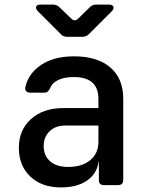

<svg xmlns="http://www.w3.org/2000/svg" viewBox="-20 -805 640 835"><path d="M245 10Q161 10 111.5 -37.5Q62 -85 62 -162Q62 -240 115 -287.5Q168 -335 256 -335H408V-375Q408 -470 301 -470Q261 -470 234 -457.5Q207 -445 198 -422Q190 -402 173 -402H112Q101 -402 94.5 -408Q88 -414 90 -425Q103 -485 158.5 -522.5Q214 -560 302 -560Q404 -560 460 -511.5Q516 -463 516 -376V-22Q516 0 493 0H432Q410 0 410 -22V-103H409Q402 -50 359 -20Q316 10 245 10ZM276 -79Q337 -79 372.5 -108.5Q408 -138 408 -188V-259H264Q221 -259 195.5 -234Q170 -209 170 -170Q170 -128 198 -103.5Q226 -79 276 -79ZM271 -645Q255 -645 244 -657L144 -757Q134 -768 137.5 -776.5Q141 -785 156 -785H211Q227 -785 238 -774L290 -724Q305 -709 321 -725L371 -774Q382 -785 398 -785H454Q469 -785 473 -776.5Q477 -768 467 -757L367 -657Q355 -645 340 -645Z"/></svg>

Font: Pitagon Sans Mono SemiBold
Style: Regular
Weight: 600
Monospace: yes
Designer: Travis Tran
Foundry: Pitagon
Version: Version 1.001; ttfautohint (v1.8.4.7-5d5b);gftools[0.9.26]